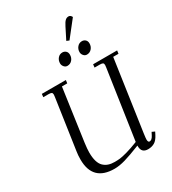

<svg xmlns="http://www.w3.org/2000/svg" viewBox="-252 -1208 1203 1346"><g transform="rotate(-30 349.5 -535.5)"><path d="M86.9 -676.8 89.8 -702.1H284.2L280.8 -676.8H237.8L178.2 -254.9Q171.9 -208 171.9 -179.2Q171.9 -137.7 180.7 -108.6Q189.5 -79.6 206.5 -63.5Q223.6 -47.4 245.1 -40.3Q266.6 -33.2 294.9 -33.2Q318.4 -33.2 337.9 -35.4Q357.4 -37.6 397.9 -48.8Q438.5 -60.1 491.2 -81.1L573.2 -637.2Q575.2 -650.9 575.2 -655.8Q575.2 -668.5 568.4 -672.6Q561.5 -676.8 543 -676.8H502L504.9 -702.1H699.2L695.8 -676.8H652.8L569.8 -104Q564.9 -68.8 564.9 -58.1Q564.9 -35.2 578.1 -35.2Q596.7 -35.2 611.8 -64.9L623 -86.9L646 -76.2L634.8 -54.2Q616.7 -19 594 -6.1Q571.3 6.8 542 6.8Q488.8 6.8 488.8 -47.9V-53.2Q405.8 -20 357.4 -6.1Q309.1 7.8 270 7.8Q94.2 7.8 94.2 -168Q94.2 -203.1 99.1 -232.9L158.2 -637.2Q160.2 -650.9 160.2 -655.8Q160.2 -668.5 153.3 -672.6Q146.5 -676.8 127.9 -676.8ZM307.1 -823.2Q307.1 -847.2 321.8 -864.5Q336.4 -881.8 358.9 -881.8Q375 -881.8 386.5 -871.3Q397.9 -860.8 397.9 -841.8Q397.9 -816.9 382.8 -799.6Q367.7 -782.2 344.2 -782.2Q328.6 -782.2 317.9 -794.9Q307.1 -807.6 307.1 -823.2ZM423.8 -938 470.2 -1029.8Q483.9 -1057.1 495.6 -1068.1Q507.3 -1079.1 522.9 -1079.1Q538.6 -1079.1 547.9 -1060.1L444.8 -929.2ZM464.8 -823.2Q464.8 -847.2 479.7 -864.5Q494.6 -881.8 517.1 -881.8Q533.2 -881.8 544.7 -871.3Q556.2 -860.8 556.2 -841.8Q556.2 -816.9 540.8 -799.6Q525.4 -782.2 502 -782.2Q486.3 -782.2 475.6 -794.9Q464.8 -807.6 464.8 -823.2Z"/></g></svg>

Font: Dihjauti S
Style: Italic
Weight: 400
Italic angle: -9°
Designer: T. Christopher White
Version: Version 3.0.0